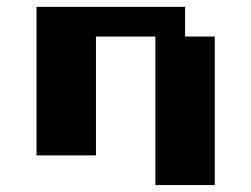

<svg xmlns="http://www.w3.org/2000/svg" viewBox="-20 -454 734 561"><path d="M434 86.8V-347.2H260.4V0H86.8V-434H520.8V-347.2H607.6V86.8Z"/></svg>

Font: 8-bit Operator+ 8
Style: Bold
Weight: 700
Designer: GrandChaos9000
Version: Version 1.3.0 - August 1, 2014